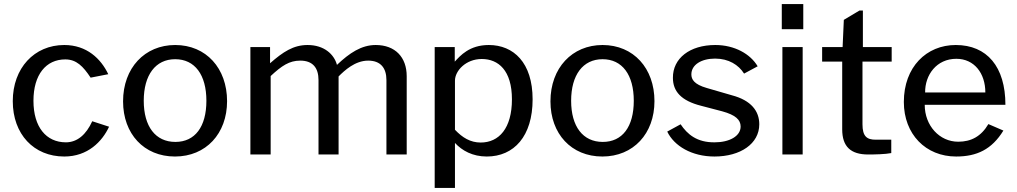

<svg xmlns="http://www.w3.org/2000/svg" viewBox="-20 -762 5017 947"><path d="M297 -540C149 -540 43 -426 43 -263C43 -100 147 10 297 10C413 10 484 -64 518 -137L435 -164C405 -98 361 -60 305 -60C208 -60 145 -135 145 -265C145 -394 207 -469 302 -469C357 -469 390 -435 427 -379L514 -396C478 -472 408 -540 297 -540Z M843 10C996 10 1100 -103 1100 -263C1100 -425 997 -540 844 -540C694 -540 587 -427 587 -262C587 -102 690 10 843 10ZM845 -62C747 -62 689 -138 689 -265C689 -392 747 -470 844 -470C941 -470 998 -393 998 -265C998 -137 942 -62 845 -62Z M1215 0H1315V-387C1370 -438 1407 -463 1461 -463C1523 -463 1551 -427 1551 -367V0H1650V-385C1679 -414 1731 -463 1796 -463C1857 -463 1886 -427 1886 -367V0H1986V-386C1986 -480 1929 -540 1833 -540C1763 -540 1704 -501 1642 -442C1628 -494 1579 -540 1497 -540C1427 -540 1376 -506 1312 -450V-530H1215Z M2223 -458V-530H2124V165H2224V-57C2259 -19 2311 10 2381 10C2515 10 2607 -90 2607 -272C2607 -453 2513 -540 2391 -540C2295 -540 2250 -487 2223 -458ZM2224 -122V-364C2224 -413 2278 -471 2356 -471C2438 -471 2505 -415 2505 -272C2505 -129 2441 -59 2351 -59C2300 -59 2261 -83 2224 -122Z M2951 10C3104 10 3208 -103 3208 -263C3208 -425 3105 -540 2952 -540C2802 -540 2695 -427 2695 -262C2695 -102 2798 10 2951 10ZM2953 -62C2855 -62 2797 -138 2797 -265C2797 -392 2855 -470 2952 -470C3049 -470 3106 -393 3106 -265C3106 -137 3050 -62 2953 -62Z M3650 -399 3717 -435C3681 -496 3603 -540 3508 -540C3382 -540 3298 -474 3299 -378C3299 -312 3339 -265 3439 -240L3542 -213C3608 -195 3633 -171 3633 -138C3633 -90 3577 -60 3505 -60C3417 -59 3370 -100 3337 -149L3271 -113C3305 -42 3392 10 3504 10C3632 10 3725 -53 3725 -149C3725 -214 3685 -267 3590 -292L3466 -328C3403 -346 3390 -371 3390 -395C3390 -443 3440 -473 3507 -473C3574 -473 3623 -442 3650 -399Z M3939 -530H3839V0H3939ZM3942 -742H3836V-618H3942Z M4378 -458V-530H4236V-710H4219L4142 -664L4136 -530H4035V-458H4134V-124C4134 -39 4176 0 4262 0C4292 0 4347 -1 4376 -7V-73H4299C4256 -73 4234 -89 4234 -149V-458Z M4541 -245H4939C4939 -433 4848 -540 4694 -540C4550 -540 4438 -432 4438 -259C4438 -100 4546 10 4696 10C4798 10 4872 -25 4929 -118L4855 -150C4819 -89 4770 -63 4706 -63C4614 -63 4541 -142 4541 -245ZM4840 -306H4543C4542 -392 4599 -472 4697 -472C4785 -472 4840 -401 4840 -306Z"/></svg>

Font: Bisquit Text
Style: Regular
Weight: 400
Version: Version 1.004;Glyphs 3.2.3 (3260)